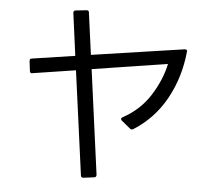

<svg xmlns="http://www.w3.org/2000/svg" viewBox="-57 -873 1114 980"><g transform="rotate(5 500.0 -382.5)"><path d="M571 -272Q571 -277 578 -281Q665 -328 716 -408Q767 -488 785 -572L399 -512L471 23V25Q471 35 461 37L406 44H403Q393 44 392 34L320 -499L100 -465L96 -464Q88 -464 86 -475L80 -525V-528Q80 -538 90 -539L310 -572L281 -790V-792Q281 -801 291 -803L347 -809H350Q359 -809 360 -799L389 -584L863 -654H866Q878 -654 876 -643Q863 -510 802.5 -400.5Q742 -291 637 -225Q634 -223 630 -223Q624 -223 620 -227L575 -264Q571 -268 571 -272Z"/></g></svg>

Font: LINE Seed JP_TTF Regular
Style: Regular
Weight: 400
Designer: LINE & Fontrix & Fontworks
Version: Version 1.002